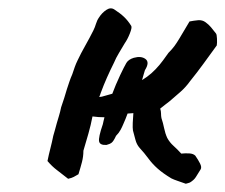

<svg xmlns="http://www.w3.org/2000/svg" viewBox="-20 -432 546 465"><path d="M419 -60Q428 -61 438 -60.5Q448 -60 453 -55Q460 -45 464.5 -36Q469 -27 466 -22Q459 -11 454.5 -3.5Q450 4 440 10Q438 11 435.5 11.5Q433 12 430 13Q419 9 410 6Q401 3 395 0Q375 -12 362 -23.5Q349 -35 339.5 -48Q330 -61 318 -74Q311 -82 308 -93.5Q305 -105 302 -116Q301 -122 301.5 -134.5Q302 -147 303 -158L289 -157Q287 -151 284 -144Q281 -137 278 -130Q276 -125 272 -117.5Q268 -110 261 -103Q255 -90 250.5 -86.5Q246 -83 238 -81Q222 -80 220 -89.5Q218 -99 229 -131Q230 -136 231 -140Q232 -144 233 -148Q226 -148 218.5 -148.5Q211 -149 204 -150Q200 -129 194 -108Q188 -87 182 -67Q182 -53 178.5 -39.5Q175 -26 170 -10Q163 -6 158.5 -3.5Q154 -1 145 1Q130 -11 118 -20Q106 -29 95 -42Q98 -57 102 -72.5Q106 -88 109 -103Q111 -109 113 -117Q115 -125 117.5 -133.5Q120 -142 123 -152Q126 -162 128 -172Q132 -184 135.5 -194.5Q139 -205 142 -216Q145 -225 148 -234Q151 -243 155 -252Q158 -261 161 -269.5Q164 -278 168 -286Q176 -303 186.5 -321.5Q197 -340 206 -358Q210 -366 212.5 -374.5Q215 -383 220 -390Q227 -401 237.5 -408Q248 -415 257 -409Q271 -400 280.5 -391Q290 -382 298 -369Q300 -365 294.5 -351Q289 -337 282 -327Q275 -315 268 -303.5Q261 -292 256 -280Q247 -262 239 -244Q231 -226 224 -207Q223 -205 222.5 -202.5Q222 -200 220 -198Q222 -197 224 -197.5Q226 -198 227 -198Q233 -200 239.5 -201.5Q246 -203 252 -205Q256 -216 260.5 -226.5Q265 -237 271 -250Q281 -271 286 -279.5Q291 -288 304 -292Q322 -297 332.5 -289Q343 -281 331 -262Q330 -258 328 -252Q326 -246 324 -238L336 -246Q347 -254 357 -264.5Q367 -275 375 -286Q383 -297 388 -304Q397 -313 402.5 -320.5Q408 -328 414 -338L439 -380Q449 -382 459.5 -383Q470 -384 478 -378Q485 -373 491 -366Q497 -359 503 -351Q505 -349 505.5 -338.5Q506 -328 505 -322Q489 -300 473 -278Q457 -256 440 -235Q430 -221 417 -209.5Q404 -198 391 -187Q386 -183 380 -178.5Q374 -174 368 -169Q370 -163 370 -157Q370 -151 371 -146Q375 -134 377.5 -121.5Q380 -109 385 -98Q391 -87 400 -79Q409 -71 419 -60Z"/></svg>

Font: Caveat SemiBold
Style: Regular
Weight: 600
Designer: Pablo Impallari
Foundry: Pablo Impallari
Version: Version 2.000